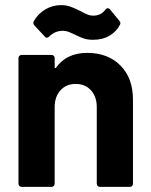

<svg xmlns="http://www.w3.org/2000/svg" viewBox="-20 -728 587 748"><path d="M498 -340V-12Q498 -7 494.5 -3.5Q491 0 486 0H369Q364 0 360.5 -3.5Q357 -7 357 -12V-311Q357 -351 334.5 -376Q312 -401 275 -401Q238 -401 215.5 -376Q193 -351 193 -311V-12Q193 -7 189.5 -3.5Q186 0 181 0H64Q59 0 55.5 -3.5Q52 -7 52 -12V-502Q52 -507 55.5 -510.5Q59 -514 64 -514H181Q186 -514 189.5 -510.5Q193 -507 193 -502V-467Q193 -464 195 -463Q197 -462 198 -464Q239 -522 320 -522Q400 -522 449 -473Q498 -424 498 -340ZM276 -591Q255 -601 245.5 -604.5Q236 -608 225 -608Q194 -608 172 -586Q167 -581 163 -581Q158 -581 155 -585L114 -629Q107 -638 112 -646Q128 -674 156 -691Q184 -708 218 -708Q237 -708 251.5 -703Q266 -698 277.5 -692.5Q289 -687 293 -685Q312 -675 322 -671Q332 -667 343 -667Q374 -667 391 -691Q395 -696 400 -696Q405 -696 408 -692L445 -647Q451 -640 448 -633Q435 -606 407.5 -589.5Q380 -573 343 -573Q322 -573 308 -577.5Q294 -582 276 -591Z"/></svg>

Font: UMi
Style: Bold
Weight: 700
Designer: Peter Middis
Foundry: We Are UMi
Version: Version 1.0